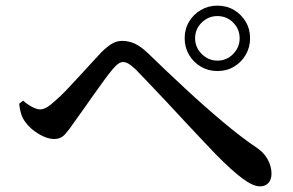

<svg xmlns="http://www.w3.org/2000/svg" viewBox="-20 -718 1040 681"><path d="M635 -582Q635 -615 650.5 -641Q666 -667 692.5 -682.5Q719 -698 751 -698Q784 -698 810 -682.5Q836 -667 851.5 -641Q867 -615 867 -582Q867 -550 851.5 -523.5Q836 -497 810 -481.5Q784 -466 751 -466Q719 -466 692.5 -481.5Q666 -497 650.5 -523.5Q635 -550 635 -582ZM672 -582Q672 -550 695.5 -526.5Q719 -503 751 -503Q784 -503 807 -526.5Q830 -550 830 -582Q830 -615 807 -638Q784 -661 751 -661Q719 -661 695.5 -638Q672 -615 672 -582ZM48 -350 62 -361Q78 -347 94.5 -338.5Q111 -330 122 -330Q133 -330 145.5 -337Q158 -344 174 -359Q193 -375 216 -399Q239 -423 263 -449.5Q287 -476 308 -498.5Q329 -521 340 -533Q358 -551 375.5 -562Q393 -573 413 -573Q436 -573 457.5 -563.5Q479 -554 504 -530Q570 -466 638.5 -402.5Q707 -339 772 -284.5Q837 -230 892 -193Q916 -177 929.5 -152.5Q943 -128 943 -102Q943 -81 932 -69Q921 -57 902 -57Q877 -57 838.5 -86Q800 -115 745 -171Q727 -190 698.5 -220Q670 -250 637 -285.5Q604 -321 571 -356.5Q538 -392 509 -422Q480 -452 461 -472Q446 -486 436 -492Q426 -498 416 -498Q409 -498 400.5 -492.5Q392 -487 380 -473Q368 -459 350 -434.5Q332 -410 312 -381.5Q292 -353 273.5 -327Q255 -301 242 -283Q226 -259 211 -242Q196 -225 172 -225Q147 -225 117 -243Q87 -261 70 -285Q60 -298 55 -314Q50 -330 48 -350Z"/></svg>

Font: Early Summer Mincho SemiBold
Style: Regular
Weight: 600
Designer: GuiWonder
Version: Version 1.002